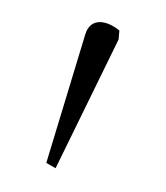

<svg xmlns="http://www.w3.org/2000/svg" viewBox="-30 -833 222 257"><g transform="rotate(5 81.0 -705.0)"><path d="M53 -605 122 -784V-796C105 -808 82 -811 77 -787L40 -611Z"/></g></svg>

Font: Noto Serif ExtraCondensed Thin
Style: Regular
Weight: 100
Width: 2
Designer: Monotype Design Team
Foundry: Monotype Imaging Inc.
Version: Version 2.013